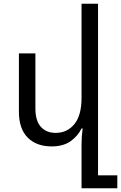

<svg xmlns="http://www.w3.org/2000/svg" viewBox="-20 -780 653 1036"><path d="M509 166H613V236H420V-1Q420 -44 426 -87H420Q401 -47 361.5 -18.5Q322 10 259 10Q177 10 129.5 -37.5Q82 -85 82 -178V-492H171V-195Q171 -128 200.5 -95.5Q230 -63 280 -63Q343 -63 381.5 -110.5Q420 -158 420 -252V-760H509Z"/></svg>

Font: Noto Sans Armenian
Style: Regular
Weight: 400
Designer: Monotype Design Team
Foundry: Monotype Imaging Inc.
Version: Version 2.040;GOOG;noto-fonts:20170220:a8a215d2e889